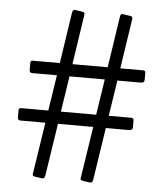

<svg xmlns="http://www.w3.org/2000/svg" viewBox="-53 -789 709 835"><g transform="rotate(5 301.5 -371.0)"><path d="M569 -496V-466Q569 -452 553 -452H451L427 -296H526Q536 -296 536 -286V-256Q536 -242 520 -242H419L384 -14Q382 -5 379 -2Q376 1 369 0L341 -4Q334 -6 331 -8Q328 -10 329 -15L364 -242H210L175 -14Q173 -5 170 -2Q167 1 160 0L132 -4Q125 -6 122 -8Q119 -10 120 -15L155 -242H47Q34 -242 34 -254V-285Q34 -296 43 -296H163L187 -452H80Q67 -452 67 -464V-495Q67 -506 76 -506H195L229 -731Q233 -743 239 -742L273 -737Q279 -736 281.5 -733.5Q284 -731 283 -724L250 -506H404L438 -731Q439 -736 441.5 -739.5Q444 -743 448 -742L482 -737Q488 -736 490.5 -733.5Q493 -731 492 -724L459 -506H559Q569 -506 569 -496ZM396 -452H242L218 -296H372Z"/></g></svg>

Font: n
Style: Regular
Weight: 400
Designer: Pablo Impallari, Rodrigo Fuenzalida
Foundry: Impallari Type
Version: Version 1.002; ttfautohint (v1.5)